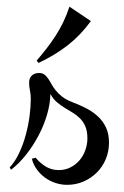

<svg xmlns="http://www.w3.org/2000/svg" viewBox="-20 -521 362 560"><path d="M297.9 -105Q297.9 -79.6 288.6 -57.1Q279.3 -34.7 262.7 -18.1Q246.1 -1.5 223.9 8.3Q201.7 18.1 175.8 18.1Q158.7 18.1 142.1 12.7Q125.5 7.3 111.6 -2.7Q97.7 -12.7 87.4 -26.9Q77.1 -41 72.8 -58.1L84 -61Q96.7 -45.4 113.5 -35.2Q130.4 -24.9 151.9 -24.9Q169.9 -24.9 185.3 -32.7Q200.7 -40.5 211.7 -53.2Q222.7 -65.9 228.8 -82.8Q234.9 -99.6 234.9 -117.2Q234.9 -138.2 229 -152.1Q223.1 -166 213.6 -175.5Q204.1 -185.1 192.4 -192.1Q180.7 -199.2 168.7 -206.5Q156.7 -213.9 145.8 -223.1Q134.8 -232.4 127 -247.1Q126.5 -218.3 117.2 -186.5Q107.9 -154.8 92 -125Q76.2 -95.2 55.7 -69.3Q35.2 -43.5 12.2 -25.9L8.3 -32.7Q23.9 -49.3 35.6 -74.2Q47.4 -99.1 54.9 -126.7Q62.5 -154.3 66.2 -182.1Q69.8 -210 69.8 -232.9Q69.8 -245.1 67.4 -256.8Q64.9 -268.6 64.9 -279.8Q64.9 -293.5 73 -300.8Q81.1 -308.1 93.8 -308.1Q103.5 -308.1 109.4 -303.7Q115.2 -299.3 120.1 -292.2Q125 -285.2 129.9 -276.1Q134.8 -267.1 142.3 -257.6Q149.9 -248 161.4 -239Q172.9 -230 190.9 -223.1Q211.9 -215.3 231.2 -205.3Q250.5 -195.3 265.4 -181.6Q280.3 -168 289.1 -149.2Q297.9 -130.4 297.9 -105ZM86.9 -344.2Q102.1 -361.8 115.7 -379.4Q129.4 -397 141.6 -415.8Q153.8 -434.6 164.1 -455.6Q174.3 -476.6 182.6 -501.5L245.1 -459.5Q214.8 -418 177.5 -388.9Q140.1 -359.9 92.3 -337.4Z"/></svg>

Font: Montez
Style: Regular
Weight: 400
Designer: Astigmatic (AOETI)
Foundry: Astigmatic (AOETI)
Version: Version 1.001